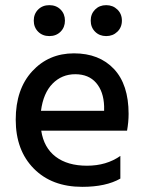

<svg xmlns="http://www.w3.org/2000/svg" viewBox="-20 -720 565 745"><path d="M215 -683Q232 -666 232 -640Q232 -614 215 -597Q198 -580 171.5 -580Q145 -580 128 -597Q111 -614 111 -640Q111 -666 128 -683Q145 -700 171.5 -700Q198 -700 215 -683ZM435.5 -683Q453 -666 453 -640Q453 -614 435.5 -597Q418 -580 392 -580Q366 -580 349 -597Q332 -614 332 -640Q332 -666 349 -683Q366 -700 392 -700Q418 -700 435.5 -683ZM139 -290H384V-308Q382 -365 353 -398.5Q324 -432 272 -432Q220 -432 184 -395.5Q148 -359 139 -290ZM299 5Q181 5 111 -66Q41 -137 41 -255.5Q41 -374 105 -443.5Q169 -513 267 -513Q365 -513 422 -452.5Q479 -392 479 -278Q479 -247 473 -213H140Q150 -147 196 -112Q242 -77 317.5 -77Q393 -77 447 -115V-27Q391 5 299 5Z"/></svg>

Font: Hind Guntur Medium
Style: Regular
Weight: 500
Designer: Manushi Parikh, Hitesh Malaviya
Foundry: Indian Type Foundry
Version: Version 1.000;PS 1.0;hotconv 1.0.86;makeotf.lib2.5.63406; tt